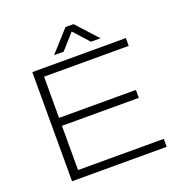

<svg xmlns="http://www.w3.org/2000/svg" viewBox="-151 -1001 1080 1134"><g transform="rotate(-20 389.0 -434.5)"><path d="M109 0V-686H697V-637H165V-378H648V-328H165V-50H704V0ZM264 -736 384 -869H435L556 -736H496L396 -847H423L324 -736Z"/></g></svg>

Font: Archivo SemiExpanded Thin
Style: Regular
Weight: 250
Width: 6
Designer: Hector Gatti
Foundry: Omnibus-Type
Version: Version 2.001